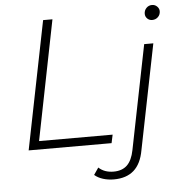

<svg xmlns="http://www.w3.org/2000/svg" viewBox="-57 -726 897 962"><g transform="rotate(-5 391.0 -245.0)"><path d="M193 -644H240L120 -42H490L481 0H64ZM380 151 404 116Q433 143 479 143Q522 143 547 119Q572 95 582 44L687 -480H733L627 48Q615 116 577.5 149Q540 182 477 182Q448 182 422.5 174Q397 166 380 151ZM703 -631Q703 -648 714.5 -660Q726 -672 743 -672Q758 -672 768.5 -661.5Q779 -651 779 -638Q779 -620 767 -608.5Q755 -597 738 -597Q723 -597 713 -607Q703 -617 703 -631Z"/></g></svg>

Font: Montserrat Ace
Style: Light Italic
Weight: 300
Italic angle: -11.3°
Designer: Julieta Ulanovsky
Foundry: Julieta Ulanovsky
Version: Version 1